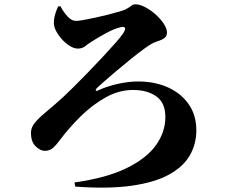

<svg xmlns="http://www.w3.org/2000/svg" viewBox="-20 -802 1040 881"><path d="M247.1 -772.9H257.8Q270.5 -747.6 289.6 -726.8Q308.6 -706.1 328.1 -706.1Q338.9 -706.1 362.5 -710.2Q386.2 -714.4 415.8 -720.7Q445.3 -727.1 474.4 -734.4Q503.4 -741.7 525.6 -748.3Q547.9 -754.9 556.2 -758.8Q574.2 -768.6 582.3 -775.4Q590.3 -782.2 601.1 -782.2Q621.6 -782.2 646.5 -769Q671.4 -755.9 694.1 -735.6Q716.8 -715.3 731.4 -693.1Q746.1 -670.9 746.1 -652.8Q746.1 -636.7 735.4 -628.2Q724.6 -619.6 709.7 -615Q694.8 -610.4 683.1 -605Q669.4 -598.6 641.6 -578.4Q613.8 -558.1 579.6 -530.5Q545.4 -502.9 512.5 -475.1Q479.5 -447.3 454.8 -425.5Q430.2 -403.8 421.9 -395Q417.5 -389.6 420.2 -386.7Q422.9 -383.8 428.2 -386.2Q466.8 -404.8 517.8 -416.5Q568.8 -428.2 613.8 -428.2Q689.9 -428.2 750.5 -401.1Q811 -374 845.9 -323.7Q880.9 -273.4 880.9 -204.1Q880.9 -141.1 850.8 -88.9Q820.8 -36.6 755.1 -0.7Q689.5 35.2 583.3 50.3Q477.1 65.4 325.2 54.2L321.8 35.2Q468.3 14.6 560.3 -30.3Q652.3 -75.2 695.6 -135.7Q738.8 -196.3 738.8 -265.1Q738.8 -329.6 697.8 -359.4Q656.7 -389.2 589.8 -389.2Q526.4 -389.2 465.6 -355.5Q404.8 -321.8 350.8 -268.8Q296.9 -215.8 253.9 -158.2Q239.7 -138.7 224.4 -124.3Q209 -109.9 185.1 -109.9Q165.5 -109.9 143.8 -130.4Q122.1 -150.9 122.1 -192.9Q122.1 -216.3 138.9 -237.5Q155.8 -258.8 188.5 -285.9Q221.2 -313 268.1 -355Q285.6 -371.1 315.9 -401.1Q346.2 -431.2 381.6 -467.5Q417 -503.9 450.7 -540Q484.4 -576.2 509.3 -604.5Q534.2 -632.8 543 -646Q557.1 -666 553.5 -673.8Q549.8 -681.6 532.2 -676.8Q504.4 -670.4 465.3 -649.2Q426.3 -627.9 394 -606.9Q383.3 -600.1 370.4 -589.6Q357.4 -579.1 336.9 -579.1Q319.8 -579.1 300.5 -591.1Q281.2 -603 264.6 -621.3Q248 -639.6 237.5 -659.7Q227.1 -679.7 227.1 -695.8Q227.1 -716.3 233.2 -736.8Q239.3 -757.3 247.1 -772.9Z"/></svg>

Font: Source Han Serif JP Heavy
Style: Regular
Weight: 900
Designer: Ryoko NISHIZUKA  (kana & ideographs); Frank Grießhammer (Latin, Greek & Cyrillic); Wenlong ZHANG  (bopomofo); Sandoll Co
Foundry: Adobe Systems Incorporated
Version: Version 1.001;PS 1.001;hotconv 16.6.54;makeotf.lib2.5.65590